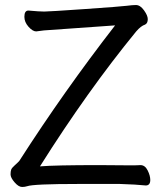

<svg xmlns="http://www.w3.org/2000/svg" viewBox="-20 -731 640 764"><path d="M68 13Q54 13 38 -5.5Q22 -24 22 -37Q22 -49 24.5 -56Q27 -63 40 -74.5Q53 -86 57 -91Q234 -367 438 -630L155 -610L124 -606Q110 -606 93.5 -624.5Q77 -643 77 -664Q77 -689 93 -689Q137 -685 156 -685Q174 -685 318 -695Q462 -705 484.5 -708Q507 -711 521 -711Q538 -711 553 -690Q568 -669 568 -655Q568 -638 557 -633Q541 -628 522 -606Q328 -369 139 -69Q200 -74 374 -74L502 -73Q524 -73 539 -74Q557 -74 567.5 -53Q578 -32 578 -15Q578 7 560 7Q522 3 457 1H292Q113 1 88 10Q79 13 68 13Z"/></svg>

Font: LXGW WenKai Lite Medium
Style: Regular
Weight: 500
Designer: LXGW / Fontworks Inc.
Foundry: LXGW / Fontworks Inc.
Version: Version 1.511; March 25, 2025